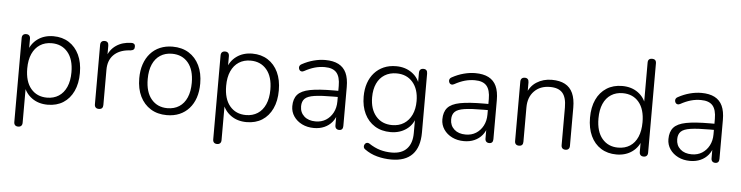

<svg xmlns="http://www.w3.org/2000/svg" viewBox="-51 -962 5413 1402"><g transform="rotate(5 2656.0 -261.5)"><path d="M111 186Q96 186 88 178Q80 170 80 155V-460Q80 -476 88 -484Q96 -492 111 -492Q125 -492 133 -484Q141 -476 141 -460V-358L130 -364Q147 -424 195 -459Q243 -494 311 -494Q376 -494 424.5 -463Q473 -432 499.5 -376Q526 -320 526 -243Q526 -166 499.5 -109.5Q473 -53 425 -22.5Q377 8 311 8Q243 8 195 -27Q147 -62 130 -120H141V155Q141 170 133 178Q125 186 111 186ZM302 -43Q351 -43 387.5 -66.5Q424 -90 444 -135Q464 -180 464 -243Q464 -338 420 -390Q376 -442 302 -442Q253 -442 216.5 -418.5Q180 -395 160 -350.5Q140 -306 140 -243Q140 -147 184 -95Q228 -43 302 -43Z M686 6Q671 6 663 -2Q655 -10 655 -25V-460Q655 -476 663 -484Q671 -492 686 -492Q700 -492 707.5 -484Q715 -476 715 -460V-371H705Q723 -430 769.5 -462Q816 -494 881 -495Q893 -496 901 -490Q909 -484 909 -471Q910 -457 903 -449.5Q896 -442 880 -440L866 -439Q795 -432 756 -392Q717 -352 717 -284V-25Q717 -10 709.5 -2Q702 6 686 6Z M1184 8Q1116 8 1066 -23Q1016 -54 988.5 -110Q961 -166 961 -243Q961 -300 976.5 -346Q992 -392 1021.5 -425.5Q1051 -459 1092.5 -476.5Q1134 -494 1184 -494Q1253 -494 1303 -463Q1353 -432 1380.5 -375.5Q1408 -319 1408 -243Q1408 -185 1392.5 -139Q1377 -93 1347.5 -60Q1318 -27 1277 -9.5Q1236 8 1184 8ZM1184 -43Q1234 -43 1270.5 -66.5Q1307 -90 1326.5 -135Q1346 -180 1346 -243Q1346 -338 1302.5 -390Q1259 -442 1184 -442Q1135 -442 1098.5 -418.5Q1062 -395 1042.5 -350.5Q1023 -306 1023 -243Q1023 -147 1067 -95Q1111 -43 1184 -43Z M1569 186Q1554 186 1546 178Q1538 170 1538 155V-460Q1538 -476 1546 -484Q1554 -492 1569 -492Q1583 -492 1591 -484Q1599 -476 1599 -460V-358L1588 -364Q1605 -424 1653 -459Q1701 -494 1769 -494Q1834 -494 1882.5 -463Q1931 -432 1957.5 -376Q1984 -320 1984 -243Q1984 -166 1957.5 -109.5Q1931 -53 1883 -22.5Q1835 8 1769 8Q1701 8 1653 -27Q1605 -62 1588 -120H1599V155Q1599 170 1591 178Q1583 186 1569 186ZM1760 -43Q1809 -43 1845.5 -66.5Q1882 -90 1902 -135Q1922 -180 1922 -243Q1922 -338 1878 -390Q1834 -442 1760 -442Q1711 -442 1674.5 -418.5Q1638 -395 1618 -350.5Q1598 -306 1598 -243Q1598 -147 1642 -95Q1686 -43 1760 -43Z M2263 8Q2214 8 2175.5 -11Q2137 -30 2114.5 -63Q2092 -96 2092 -137Q2092 -191 2119 -222Q2146 -253 2210 -265.5Q2274 -278 2386 -278H2429V-233H2387Q2297 -233 2246.5 -225.5Q2196 -218 2176 -198Q2156 -178 2156 -142Q2156 -97 2187 -69Q2218 -41 2271 -41Q2314 -41 2346.5 -61.5Q2379 -82 2398 -118Q2417 -154 2417 -200V-314Q2417 -381 2390 -411.5Q2363 -442 2304 -442Q2266 -442 2230.5 -432Q2195 -422 2155 -400Q2144 -394 2135.5 -396Q2127 -398 2122.5 -404Q2118 -410 2116.5 -418.5Q2115 -427 2119 -435Q2123 -443 2133 -448Q2175 -471 2218.5 -482.5Q2262 -494 2303 -494Q2362 -494 2400.5 -474Q2439 -454 2457.5 -414Q2476 -374 2476 -311V-25Q2476 -10 2469 -2Q2462 6 2448 6Q2434 6 2426 -2Q2418 -10 2418 -25V-117H2428Q2419 -78 2396 -50Q2373 -22 2339 -7Q2305 8 2263 8Z M2846 188Q2792 188 2741.5 174.5Q2691 161 2650 131Q2642 126 2639.5 118Q2637 110 2639 102.5Q2641 95 2646.5 89Q2652 83 2659.5 82Q2667 81 2675 85Q2719 114 2759.5 125.5Q2800 137 2844 137Q2917 137 2955 96.5Q2993 56 2993 -19V-143H3003Q2988 -81 2939 -46Q2890 -11 2823 -11Q2756 -11 2707 -41.5Q2658 -72 2631.5 -126.5Q2605 -181 2605 -253Q2605 -307 2620 -351Q2635 -395 2663.5 -427Q2692 -459 2732 -476.5Q2772 -494 2823 -494Q2890 -494 2939 -458.5Q2988 -423 3002 -363L2992 -357V-460Q2992 -476 3000 -484Q3008 -492 3022 -492Q3037 -492 3044.5 -484Q3052 -476 3052 -460V-28Q3052 79 3000 133.5Q2948 188 2846 188ZM2830 -63Q2880 -63 2916.5 -86.5Q2953 -110 2973 -152.5Q2993 -195 2993 -253Q2993 -340 2949 -391Q2905 -442 2830 -442Q2780 -442 2743 -419Q2706 -396 2686.5 -353.5Q2667 -311 2667 -253Q2667 -166 2711 -114.5Q2755 -63 2830 -63Z M3363 8Q3314 8 3275.5 -11Q3237 -30 3214.5 -63Q3192 -96 3192 -137Q3192 -191 3219 -222Q3246 -253 3310 -265.5Q3374 -278 3486 -278H3529V-233H3487Q3397 -233 3346.5 -225.5Q3296 -218 3276 -198Q3256 -178 3256 -142Q3256 -97 3287 -69Q3318 -41 3371 -41Q3414 -41 3446.5 -61.5Q3479 -82 3498 -118Q3517 -154 3517 -200V-314Q3517 -381 3490 -411.5Q3463 -442 3404 -442Q3366 -442 3330.5 -432Q3295 -422 3255 -400Q3244 -394 3235.5 -396Q3227 -398 3222.5 -404Q3218 -410 3216.5 -418.5Q3215 -427 3219 -435Q3223 -443 3233 -448Q3275 -471 3318.5 -482.5Q3362 -494 3403 -494Q3462 -494 3500.5 -474Q3539 -454 3557.5 -414Q3576 -374 3576 -311V-25Q3576 -10 3569 -2Q3562 6 3548 6Q3534 6 3526 -2Q3518 -10 3518 -25V-117H3528Q3519 -78 3496 -50Q3473 -22 3439 -7Q3405 8 3363 8Z M3766 6Q3751 6 3743 -2Q3735 -10 3735 -25V-460Q3735 -476 3743 -484Q3751 -492 3766 -492Q3780 -492 3787.5 -484Q3795 -476 3795 -460V-366L3784 -372Q3804 -432 3852.5 -463Q3901 -494 3964 -494Q4022 -494 4060.5 -473.5Q4099 -453 4118 -411Q4137 -369 4137 -306V-25Q4137 -10 4129 -2Q4121 6 4107 6Q4092 6 4084 -2Q4076 -10 4076 -25V-301Q4076 -374 4047 -407.5Q4018 -441 3955 -441Q3883 -441 3839.5 -396.5Q3796 -352 3796 -277V-25Q3796 6 3766 6Z M4480 8Q4415 8 4366.5 -22.5Q4318 -53 4291.5 -109.5Q4265 -166 4265 -243Q4265 -320 4291 -376Q4317 -432 4365.5 -463Q4414 -494 4480 -494Q4548 -494 4596 -459Q4644 -424 4660 -365H4649V-680Q4649 -696 4657 -703.5Q4665 -711 4679 -711Q4694 -711 4702 -703.5Q4710 -696 4710 -680V-25Q4710 -10 4702 -2Q4694 6 4680 6Q4665 6 4657 -2Q4649 -10 4649 -25V-128L4660 -121Q4644 -62 4596 -27Q4548 8 4480 8ZM4488 -43Q4538 -43 4574.5 -66.5Q4611 -90 4630.5 -135Q4650 -180 4650 -243Q4650 -338 4606.5 -390Q4563 -442 4488 -442Q4439 -442 4402.5 -418.5Q4366 -395 4346.5 -350.5Q4327 -306 4327 -243Q4327 -147 4371 -95Q4415 -43 4488 -43Z M5020 8Q4971 8 4932.5 -11Q4894 -30 4871.5 -63Q4849 -96 4849 -137Q4849 -191 4876 -222Q4903 -253 4967 -265.5Q5031 -278 5143 -278H5186V-233H5144Q5054 -233 5003.5 -225.5Q4953 -218 4933 -198Q4913 -178 4913 -142Q4913 -97 4944 -69Q4975 -41 5028 -41Q5071 -41 5103.5 -61.5Q5136 -82 5155 -118Q5174 -154 5174 -200V-314Q5174 -381 5147 -411.5Q5120 -442 5061 -442Q5023 -442 4987.5 -432Q4952 -422 4912 -400Q4901 -394 4892.5 -396Q4884 -398 4879.5 -404Q4875 -410 4873.5 -418.5Q4872 -427 4876 -435Q4880 -443 4890 -448Q4932 -471 4975.5 -482.5Q5019 -494 5060 -494Q5119 -494 5157.5 -474Q5196 -454 5214.5 -414Q5233 -374 5233 -311V-25Q5233 -10 5226 -2Q5219 6 5205 6Q5191 6 5183 -2Q5175 -10 5175 -25V-117H5185Q5176 -78 5153 -50Q5130 -22 5096 -7Q5062 8 5020 8Z"/></g></svg>

Font: Nunito ExtraLight Light
Style: Regular
Weight: 300
Version: Version 3.602